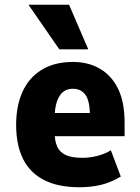

<svg xmlns="http://www.w3.org/2000/svg" viewBox="-20 -778 590 809"><path d="M316 11Q224 11 164.5 -20Q105 -51 76.5 -109.5Q48 -168 48 -252Q48 -331 74.5 -390.5Q101 -450 155 -483.5Q209 -517 287 -517Q352 -517 401 -488.5Q450 -460 477.5 -404Q505 -348 505 -261V-204H189V-302H369L359 -286Q359 -353 340 -378.5Q321 -404 287 -404Q262 -404 245.5 -390.5Q229 -377 219.5 -349Q210 -321 210 -276V-223Q210 -185 221 -160.5Q232 -136 257.5 -124.5Q283 -113 328 -113Q359 -113 391.5 -121.5Q424 -130 447 -145L489 -34Q445 -8 403 1.5Q361 11 316 11ZM230 -570 100 -758H271L352 -570Z"/></svg>

Font: Nunito Sans 7pt Condensed Black
Style: Regular
Weight: 900
Width: 3
Designer: Vernon Adams
Foundry: Vernon Adams
Version: Version 3.101;gftools[0.9.27]